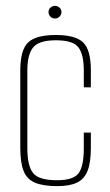

<svg xmlns="http://www.w3.org/2000/svg" viewBox="-20 -624 373 653"><path d="M175 9Q127 9 99.5 -2.5Q72 -14 60.5 -42Q49 -70 49 -121V-384Q49 -454 75.5 -479.5Q102 -505 170 -505Q237 -505 263 -479.5Q289 -454 289 -385V-327H265V-384Q265 -438 247 -462.5Q229 -487 170 -487Q112 -487 92.5 -462.5Q73 -438 73 -384V-120Q73 -60 92.5 -35.5Q112 -11 174 -11Q229 -11 247 -34.5Q265 -58 265 -120V-173H289V-121Q289 -72 278 -43.5Q267 -15 242 -3Q217 9 175 9ZM167 -561Q158 -561 151.5 -567.5Q145 -574 145 -583Q145 -592 151.5 -598Q158 -604 167 -604Q176 -604 182.5 -598Q189 -592 189 -583Q189 -574 182.5 -567.5Q176 -561 167 -561Z"/></svg>

Font: Alumni Sans Thin Thin
Style: Regular
Weight: 250
Version: Version 1.018